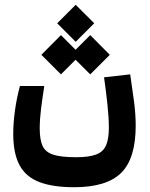

<svg xmlns="http://www.w3.org/2000/svg" viewBox="-20 -598 626 800"><path d="M289.1 182.1Q200.2 182.1 144 160.6Q87.9 139.2 61.5 90.3Q35.2 41.5 35.2 -40.5Q35.2 -85 42.2 -136.7Q49.3 -188.5 63 -239.7H164.6Q156.7 -190.4 151.1 -145.3Q145.5 -100.1 145.5 -63Q145.5 -16.6 157.2 9.5Q168.9 35.6 201.7 46.4Q234.4 57.1 296.9 57.1Q350.6 57.1 380.4 45.9Q410.2 34.7 421.9 7.6Q433.6 -19.5 433.6 -66.4Q433.6 -107.4 427.7 -162.1Q421.9 -216.8 413.6 -275.9L522.5 -288.1Q531.7 -227.1 538.6 -174.1Q545.4 -121.1 545.4 -74.2Q545.4 62.5 484.9 122.3Q424.3 182.1 289.1 182.1ZM356 -288.1 294.9 -349.1 233.9 -288.1 152.3 -369.6 233.9 -451.7 294.9 -390.6 356 -451.7 437.5 -369.6ZM295.4 -423.8 218.3 -501 295.4 -578.1 372.6 -501Z"/></svg>

Font: Cascadia Mono NF SemiBold
Style: Regular
Weight: 600
Monospace: yes
Designer: Aaron Bell
Foundry: Saja Typeworks
Version: Version 2404.023; ttfautohint (v1.8.4)